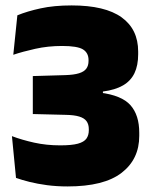

<svg xmlns="http://www.w3.org/2000/svg" viewBox="-20 -673 560 708"><path d="M229 14.5Q189 14.5 153.5 9.8Q118 5 89 -2.2Q60 -9.5 39 -17L24 -171Q61 -157 106 -147Q151 -137 202 -137Q244.5 -137 267.2 -143.2Q290 -149.5 298.8 -162Q307.5 -174.5 307.5 -192.5V-196.5Q307.5 -214.5 299.2 -226Q291 -237.5 272.2 -243.2Q253.5 -249 221.5 -249.5L101 -252.5V-392.5L221 -396Q252.5 -397 271.2 -402.8Q290 -408.5 298.2 -419.8Q306.5 -431 306.5 -448.5V-451.5Q306.5 -478 286 -490.8Q265.5 -503.5 209 -503.5Q157 -503.5 110 -493Q63 -482.5 29 -471L44 -616.5Q80.5 -631.5 129.8 -642.2Q179 -653 244 -653Q367.5 -653 428.5 -609Q489.5 -565 489.5 -483V-473Q489.5 -431.5 475.8 -403Q462 -374.5 433.5 -358Q405 -341.5 359.5 -335.5V-311.5L348.5 -331.5Q429 -321.5 461.2 -285Q493.5 -248.5 493.5 -183.5V-172Q493.5 -86 428.5 -35.8Q363.5 14.5 229 14.5Z"/></svg>

Font: Anek Bangla Medium ExtraBold
Style: Regular
Weight: 800
Version: Version 1.003